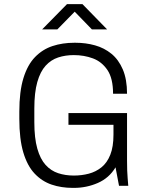

<svg xmlns="http://www.w3.org/2000/svg" viewBox="-20 -904 720 934"><path d="M334 10Q278 10 231 -6Q184 -22 148.5 -59.5Q113 -97 93.5 -162Q74 -227 74 -326V-361Q74 -459 94 -524Q114 -589 150.5 -626.5Q187 -664 235.5 -680Q284 -696 341 -696H348Q397 -696 442 -683.5Q487 -671 522 -642.5Q557 -614 577.5 -566Q598 -518 598 -448H530Q530 -523 502.5 -563.5Q475 -604 432 -620Q389 -636 339 -636Q298 -636 263 -624.5Q228 -613 202 -584.5Q176 -556 161.5 -505Q147 -454 147 -376V-310Q147 -232 161.5 -181Q176 -130 202 -101.5Q228 -73 263 -61.5Q298 -50 339 -50Q377 -50 411.5 -59Q446 -68 473.5 -90Q501 -112 516.5 -151Q532 -190 532 -249V-297H313V-354H598V-122Q598 -70 601 -37Q604 -4 604 0H559L542 -90Q511 -38 456 -14Q401 10 340 10ZM185 -761 306 -884H381L501 -761H427L331 -860H356L259 -761Z"/></svg>

Font: Chivo Medium ExtraLight
Style: Regular
Weight: 250
Version: Version 2.002